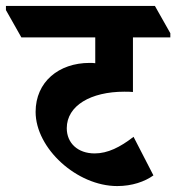

<svg xmlns="http://www.w3.org/2000/svg" viewBox="-84 -646 594 647"><path d="M311 -19C361 -19 404 -34 433 -55L366 -185C321 -150 279 -129 235 -129C178 -129 141 -164 141 -214C141 -290 222 -337 335 -337C344 -337 356 -337 364 -336V-520H490V-534L438 -626H-64V-612L-12 -520H237V-433C230 -434 224 -434 218 -434C114 -434 36 -370 36 -269C36 -146 175 -19 311 -19Z"/></svg>

Font: Noto Serif Devanagari Condensed ExtraBold
Style: Regular
Weight: 800
Width: 3
Designer: Universal Thirst, Indian Type Foundry and the Monotype Design Team
Foundry: Monotype Imaging Inc.
Version: Version 2.004